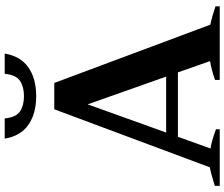

<svg xmlns="http://www.w3.org/2000/svg" viewBox="-89 -866 955 817"><g transform="rotate(-90 388.5 -457.5)"><path d="M207 -915H293Q298 -866 323.5 -849.5Q349 -833 388 -833Q427 -833 452.5 -849.5Q478 -866 483 -915H569Q558 -848 510.5 -814.5Q463 -781 388 -781Q313 -781 265.5 -814.5Q218 -848 207 -915ZM770 -18V0H457V-20Q502 -36 537 -41L489 -178H215L165 -39Q196 -35 247 -16V0H6V-21Q28 -28 50.5 -34Q73 -40 85 -42L332 -704H444L692 -40Q726 -33 770 -18ZM471 -228 353 -562 233 -228Z"/></g></svg>

Font: Trirong Bold
Style: Regular
Weight: 700
Designer: Katatrad Team
Foundry: CadsonDemak
Version: Version 1.000